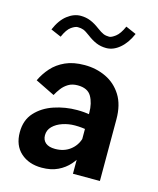

<svg xmlns="http://www.w3.org/2000/svg" viewBox="-110 -793 724 882"><g transform="rotate(15 252.0 -352.5)"><path d="M446.8 -293.1Q446.8 -362.3 418.6 -407.2Q390.4 -452.1 343.9 -474.2Q297.5 -496.3 242.1 -496.3Q188.7 -496.3 150.8 -479.1Q112.8 -461.9 87.6 -433.6Q62.4 -405.3 46.6 -371.7L138.9 -326.4Q147.8 -343.1 160.3 -359.6Q172.7 -376 190.9 -387Q209.1 -398.1 235.1 -398.1Q282.8 -398.1 300.7 -366.8Q318.6 -335.6 318.6 -289.8V0H446.8ZM361.9 -166.5 319.5 -167.8Q308.8 -132.2 279.8 -110.6Q250.9 -89 209.2 -89Q179.8 -89 164.2 -101.9Q148.6 -114.9 148.6 -137.9Q148.6 -162.7 166.3 -180.3Q184 -197.9 211.9 -207.3Q239.9 -216.8 270.6 -216.8Q287.4 -216.8 303.8 -215.1Q320.2 -213.4 334.6 -210.2L380.2 -268.9Q352.3 -277 324.2 -282.4Q296 -287.8 262 -287.8Q205.3 -287.8 152.8 -270.2Q100.3 -252.6 66.8 -215.9Q33.3 -179.3 33.3 -121.7Q33.3 -59.1 71.9 -24.4Q110.5 10.3 171.9 10.3Q216.1 10.3 248.3 -5.1Q280.5 -20.4 302.9 -46Q325.2 -71.5 339.5 -103Q353.8 -134.4 361.9 -166.5ZM51.6 -614.9 101 -593.6Q117.4 -631.1 135.7 -643.7Q153.9 -656.4 165.8 -656.4Q182 -656.4 193.2 -652.1Q204.5 -647.8 224.7 -632.6Q246.9 -615.6 268.7 -606.4Q290.5 -597.3 316.2 -597.3Q349.7 -597.3 380.2 -623.1Q410.8 -648.9 430.4 -694.7L380.7 -716.4Q364.5 -679.6 345.6 -665.3Q326.7 -651.1 316.2 -651.1Q300.3 -651.1 288.8 -655.9Q277.2 -660.6 257.2 -675.4Q234 -692.9 212.5 -701.5Q191 -710.2 165.8 -710.2Q133.5 -710.2 102.8 -686.6Q72 -663 51.6 -614.9Z"/></g></svg>

Font: Estedad-VF-FD Black
Style: Regular
Weight: 900
Designer: Amin Abedi
Version: Version 4.000